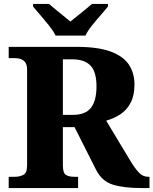

<svg xmlns="http://www.w3.org/2000/svg" viewBox="-20 -951 776 971"><path d="M24 0V-57H57Q79 -57 98 -66.5Q117 -76 117 -115V-598Q117 -624 107 -636.5Q97 -649 83.5 -653Q70 -657 57 -657H24V-714H368Q475 -714 539 -690.5Q603 -667 631.5 -624.5Q660 -582 660 -524Q660 -468 640.5 -431Q621 -394 588 -372.5Q555 -351 517 -341L636 -143Q663 -98 683 -77.5Q703 -57 729 -57H736V0H695Q607 0 551.5 -17Q496 -34 467 -90L357 -308H298V-115Q298 -76 313.5 -66.5Q329 -57 353 -57H375V0ZM348 -370Q412 -370 440 -406Q468 -442 468 -514Q468 -588 437.5 -619.5Q407 -651 346 -651H298V-370ZM261 -771Q250 -794 229 -820.5Q208 -847 185.5 -873Q163 -899 147 -918V-931H228Q240 -920 260 -904Q280 -888 300.5 -871Q321 -854 336 -842Q351 -854 372 -871Q393 -888 413 -904Q433 -920 445 -931H526V-918Q511 -899 488 -873Q465 -847 444 -820.5Q423 -794 412 -771Z"/></svg>

Font: Noto Serif Georgian ExtraBold
Style: Regular
Weight: 800
Designer: Monotype Design Team, Akaki Razmadze
Foundry: Google LLC
Version: Version 2.003; ttfautohint (v1.8.4.7-5d5b)